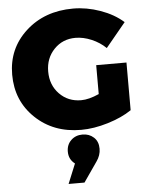

<svg xmlns="http://www.w3.org/2000/svg" viewBox="-65 -759 870 1131"><g transform="rotate(-5 370.0 -193.5)"><path d="M19 -350Q19 -504 130 -605.5Q241 -707 410 -707Q490 -707 570.5 -678.5Q651 -650 706 -601L588 -458Q552 -493 503.5 -513.5Q455 -534 409 -534Q333 -534 282.5 -481.5Q232 -429 232 -350Q232 -270 283 -217.5Q334 -165 411 -165Q457 -165 517 -192V-363H696V-81Q639 -42 555 -16.5Q471 9 396 9Q233 9 126 -93Q19 -195 19 -350ZM294 320 342 203Q306 176 306 130Q306 89 333 63Q360 37 401 37Q440 37 467 61.5Q494 86 494 129Q494 168 469 203L388 320Z"/></g></svg>

Font: Trueno
Style: ExBd
Weight: 800
Designer: Julieta Ulanovsky
Foundry: Julieta Ulanovsky
Version: Version 3.001b